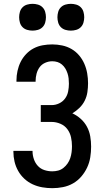

<svg xmlns="http://www.w3.org/2000/svg" viewBox="-20 -975 540 1003"><path d="M253 8Q227 8 201 3.5Q175 -1 151 -12Q127 -23 107.5 -41Q88 -59 75 -82Q62 -105 56 -130.5Q50 -156 50 -182V-187H150V-184Q150 -164 157 -143.5Q164 -123 178 -108Q192 -93 212 -86.5Q232 -80 253 -80Q269 -80 284 -84Q299 -88 311.5 -98Q324 -108 333 -121Q342 -134 347 -149Q352 -164 354 -180Q356 -196 356 -211Q356 -235 351 -258Q346 -281 332 -300Q318 -319 295.5 -328.5Q273 -338 250 -338H193V-426H250Q270 -426 289 -435Q308 -444 320 -460.5Q332 -477 336 -497.5Q340 -518 340 -538Q340 -552 338.5 -565.5Q337 -579 332.5 -592.5Q328 -606 321 -617.5Q314 -629 303.5 -638Q293 -647 280 -651Q267 -655 253 -655Q234 -655 216 -647Q198 -639 187 -624Q176 -609 171 -590Q166 -571 166 -552V-548H66V-555Q66 -580 71.5 -605Q77 -630 88 -652Q99 -674 116.5 -692.5Q134 -711 156 -722.5Q178 -734 203 -738.5Q228 -743 253 -743Q279 -743 305 -737.5Q331 -732 353.5 -719Q376 -706 393 -686Q410 -666 420.5 -642Q431 -618 435.5 -592Q440 -566 440 -540Q440 -517 436.5 -493.5Q433 -470 422.5 -449Q412 -428 395 -411.5Q378 -395 358 -383Q382 -372 402 -354Q422 -336 434.5 -312.5Q447 -289 451.5 -262.5Q456 -236 456 -209Q456 -181 451.5 -153Q447 -125 435 -99.5Q423 -74 404.5 -52.5Q386 -31 361.5 -17Q337 -3 309 2.5Q281 8 253 8ZM350 -815Q336 -815 322 -819Q308 -823 298 -833Q288 -843 284 -857Q280 -871 280 -885Q280 -899 284 -913Q288 -927 298 -937Q308 -947 322 -951Q336 -955 350 -955Q364 -955 378 -951Q392 -947 402 -937Q412 -927 416 -913Q420 -899 420 -885Q420 -871 416 -857Q412 -843 402 -833Q392 -823 378 -819Q364 -815 350 -815ZM150 -815Q136 -815 122 -819Q108 -823 98 -833Q88 -843 84 -857Q80 -871 80 -885Q80 -899 84 -913Q88 -927 98 -937Q108 -947 122 -951Q136 -955 150 -955Q164 -955 178 -951Q192 -947 202 -937Q212 -927 216 -913Q220 -899 220 -885Q220 -871 216 -857Q212 -843 202 -833Q192 -823 178 -819Q164 -815 150 -815Z"/></svg>

Font: Iosevka Term Curly Semibold
Style: Regular
Weight: 600
Designer: Belleve Invis
Foundry: Belleve Invis
Version: Version 32.3.0